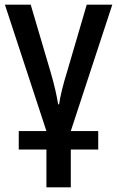

<svg xmlns="http://www.w3.org/2000/svg" viewBox="-20 -559 501 819"><path d="M459 -539 282 0H399V79H282V240H178V79H60V0H178L1 -539H111L196 -251Q208 -210 216 -175Q224 -140 228 -114H232Q236 -141 244.5 -176Q253 -211 265 -249L350 -539Z"/></svg>

Font: Noto Sans Display SemiCondensed Medium
Style: Regular
Weight: 500
Width: 4
Designer: Monotype Design Team
Foundry: Monotype Imaging Inc.
Version: Version 2.003